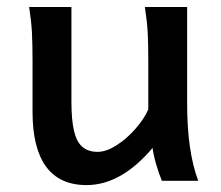

<svg xmlns="http://www.w3.org/2000/svg" viewBox="-20 -518 632 550"><path d="M417 -94.2Q327.1 12.2 228 12.2Q150.9 12.2 112.1 -40.5Q73.2 -93.3 73.2 -197.8V-341.8Q73.2 -393.1 71.5 -425Q69.8 -457 63.5 -498H184.6V-227.1Q184.6 -175.8 191.7 -144.3Q198.7 -112.8 215.3 -97.9Q231.9 -83 259.8 -83Q284.2 -83 313.7 -101.8Q343.3 -120.6 368.2 -149.2Q393.1 -177.7 404.8 -204.6V-341.8Q404.8 -394 403.1 -424.8Q401.4 -455.6 395 -498H516.1V-219.7Q516.1 -84.5 547.9 0H443.8Q435.5 -19.5 428 -44.9Q420.4 -70.3 417 -94.2Z"/></svg>

Font: Lesson One Medium
Style: Regular
Weight: 500
Designer: But Ko, Victor Gaultney, Annie Olsen, Julie Remington, Don Collingsworth, Eric Hays, Becca Hirsbrunner
Version: Version 1.100